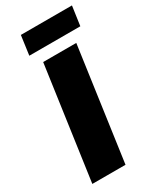

<svg xmlns="http://www.w3.org/2000/svg" viewBox="-210 -905 810 974"><g transform="rotate(-30 195.0 -418.0)"><path d="M390.1 -835.9 374 -723.1H75.2L90.8 -835.9ZM26.9 0 120.1 -660.2H314L221.2 0Z"/></g></svg>

Font: Human Sans Black
Style: Italic
Weight: 800
Italic angle: -8°
Designer: Tim Radville
Foundry: Continuum
Version: Version 1.000;FEAKit 1.0